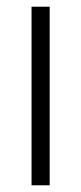

<svg xmlns="http://www.w3.org/2000/svg" viewBox="-20 -552 242 572"><path d="M128 0H74V-532H128Z"/></svg>

Font: Noto Sans Telugu Condensed Light
Style: Regular
Weight: 300
Width: 3
Designer: Jelle Bosma - Monotype Design Team
Foundry: Monotype Imaging Inc.
Version: Version 2.005; ttfautohint (v1.8.4.7-5d5b)